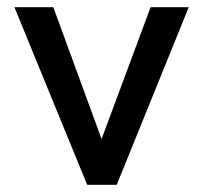

<svg xmlns="http://www.w3.org/2000/svg" viewBox="-20 -513 566 533"><path d="M20 -493H128L262 -127L398 -493H504L304 0H222Z"/></svg>

Font: Hanken Grotesk Medium
Style: Regular
Weight: 500
Designer: Alfredo Marco Pradil
Foundry: Hanken Design Co.
Version: Version 3.014